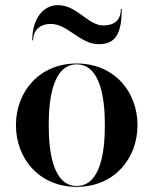

<svg xmlns="http://www.w3.org/2000/svg" viewBox="-20 -717 596 747"><path d="M177 -624C244 -624 291.5 -545 364 -545C430.5 -545 453.5 -587 453.5 -682H450C450 -637.5 424.5 -618 382 -618C321.5 -618 280.5 -697 205 -697C148.5 -697 105.5 -645 105.5 -560H109C109 -604.5 141.5 -624 177 -624ZM42 -230C42 -100 132.5 10 278.5 10C424.5 10 515 -100 515 -230C515 -360 424.5 -470 278.5 -470C132.5 -470 42 -360 42 -230ZM169.5 -230C169.5 -336.5 187.5 -466.5 278.5 -466.5C370 -466.5 388 -336.5 388 -230C388 -123.5 370 6.5 278.5 6.5C187.5 6.5 169.5 -123.5 169.5 -230Z"/></svg>

Font: Bodoni* 48pt Medium
Style: Regular
Weight: 500
Version: Version 2.3